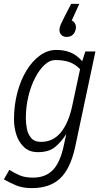

<svg xmlns="http://www.w3.org/2000/svg" viewBox="-27 -775 527 988"><path d="M-7 148 21 99Q48 116 75 127.5Q102 139 143 139Q206 139 244 101Q282 63 301 -25L314 -85Q286 -42 254.5 -17Q223 8 168 8Q124 8 96.5 -18Q69 -44 57 -82.5Q45 -121 45 -160Q45 -233 62 -297.5Q79 -362 109 -411.5Q139 -461 178.5 -489.5Q218 -518 262 -518Q305 -518 337 -504.5Q369 -491 396 -460L412 -510H464L360 -20Q336 92 283 142.5Q230 193 137 193Q91 193 58.5 180Q26 167 -7 148ZM106 -166Q106 -142 111 -114Q116 -86 133 -65.5Q150 -45 184 -45Q246 -45 286 -93.5Q326 -142 345 -232L385 -419Q360 -445 330 -455.5Q300 -466 257 -466Q229 -466 202.5 -441.5Q176 -417 154 -375Q132 -333 119 -279Q106 -225 106 -166ZM280 -631Q282 -641 287.5 -653Q293 -665 303 -685L339 -755H381L342 -669Q351 -667 358.5 -655Q366 -643 363 -626Q354 -585 315 -585Q297 -585 286.5 -598Q276 -611 280 -631Z"/></svg>

Font: Radio Canada Condensed Light
Style: Italic
Weight: 300
Width: 3
Italic angle: -12°
Designer: Charles Daoud, Etienne Aubert Bonn, Alexandre Saumier Demers, Jacques Le Bailly
Foundry: Radio-Canada
Version: Version 2.104; ttfautohint (v1.8.4.7-5d5b);gftools[0.9.28.de